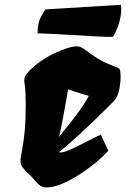

<svg xmlns="http://www.w3.org/2000/svg" viewBox="-20 -784 533 813"><path d="M174.8 9.8Q164.1 9.8 152.8 3.4Q141.6 -2.9 128.9 -18.1Q122.6 -25.4 121.6 -27.1Q120.6 -28.8 112.8 -36.6Q105.5 -44.4 97.4 -52Q89.4 -59.6 86.9 -62Q73.2 -76.2 69.3 -87.6Q65.4 -99.1 67.6 -115.2Q69.8 -131.3 75 -158Q80.1 -184.6 84.5 -228.5Q88.9 -272.5 88.9 -340.3Q88.9 -370.1 87.9 -390.4Q86.9 -410.6 85 -424.3Q83.5 -432.6 83 -438.2Q82.5 -443.8 82.5 -444.3Q82.5 -458 94.2 -472.9Q106 -487.8 122.6 -501.7Q139.2 -515.6 154.8 -526.4Q170.4 -537.1 178.2 -541.5Q193.8 -550.8 217.3 -561.5Q240.7 -572.3 264.9 -580.1Q289.1 -587.9 306.2 -587.9Q313 -587.4 321.5 -584.5Q330.1 -581.5 341.3 -572.8Q374 -547.9 396.2 -534.7Q418.5 -521.5 437.5 -513.7Q456.5 -505.9 478.5 -497.1Q485.4 -494.1 487.8 -488.5Q490.2 -482.9 490.7 -461.9Q491.2 -439.5 486.1 -410.9Q481 -382.3 470.7 -366.7Q467.3 -361.3 443.1 -336.7Q418.9 -312 382.8 -277.3Q346.7 -242.7 306.2 -205.8Q265.6 -168.9 229 -138.7H242.7Q259.8 -142.1 286.1 -154.3Q312.5 -166.5 344 -182.9Q375.5 -199.2 406.7 -213.9L438.5 -146Q421.9 -126.5 390.9 -100.1Q359.9 -73.7 321.8 -48.6Q283.7 -23.4 245.1 -6.8Q206.5 9.8 174.8 9.8ZM229 -203.6Q245.6 -224.1 268.6 -252.4Q291.5 -280.8 314.9 -313Q338.4 -345.2 356 -377.9Q344.7 -380.9 322.3 -387.9Q299.8 -395 268.1 -405.8Q266.1 -393.1 261.7 -367.4Q257.3 -341.8 251.7 -311.3Q246.1 -280.8 240.5 -252.4Q234.9 -224.1 230 -206.1Q230 -206.1 229.5 -205.1Q229 -204.1 229 -203.6ZM139.2 -643.1Q139.2 -677.7 147.5 -699Q155.8 -720.2 172.4 -744.1L492.2 -763.7Q496.1 -733.9 486.8 -696.5Q477.5 -659.2 458.5 -628.4Q441.4 -627 394.8 -629.4Q348.1 -631.8 282 -636Q215.8 -640.1 139.2 -643.1Z"/></svg>

Font: Fruktur
Style: Italic
Weight: 400
Italic angle: -8°
Designer: Viktoriya Grabowska, Eben Sorkin
Foundry: Viktoriya Grabowska
Version: Version 1.008; ttfautohint (v1.8.4.7-5d5b)